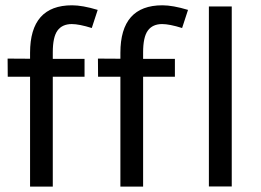

<svg xmlns="http://www.w3.org/2000/svg" viewBox="-20 -694 972 714"><path d="M630.4 -408.7H512.2V0H427.7V-408.7H344.7L344.2 -476.1L427.7 -475.6V-497.6Q427.7 -674.3 584 -674.3Q622.6 -674.3 679.2 -657.2L657.2 -589.8Q610.4 -604.5 583 -604.5Q547.4 -604.5 529.8 -580.3Q512.2 -556.2 512.2 -499.5V-475.1H630.4ZM294.4 -408.7H176.3V0H91.8V-408.7H8.8L8.3 -476.1L91.8 -475.6V-497.6Q91.8 -674.3 248 -674.3Q286.6 -674.3 343.3 -657.2L321.3 -589.8Q274.4 -604.5 247.1 -604.5Q211.4 -604.5 193.8 -580.3Q176.3 -556.2 176.3 -499.5V-475.1H294.4ZM841.8 -0.5H756.8V-669.9H841.8Z"/></svg>

Font: XL-Viking
Style: Regular
Weight: 400
Foundry: Ascender Corporation
Version: Version 1.10 March 23, 2015